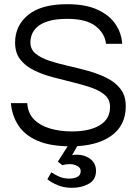

<svg xmlns="http://www.w3.org/2000/svg" viewBox="-20 -690 655 916"><path d="M318 8Q220 8 159 -18.5Q98 -45 67.5 -92Q37 -139 32 -198H110Q113 -150 142 -120.5Q171 -91 218.5 -77Q266 -63 323 -63Q407 -63 456 -92.5Q505 -122 505 -180Q505 -215 480.5 -236.5Q456 -258 415.5 -272Q375 -286 327 -297.5Q279 -309 230.5 -322Q182 -335 141.5 -355Q101 -375 76.5 -406.5Q52 -438 52 -487Q52 -568 114.5 -619Q177 -670 301 -670Q389 -670 446 -643.5Q503 -617 531.5 -574Q560 -531 563 -481H486Q480 -531 436 -565.5Q392 -600 301 -600Q245 -600 210 -589Q175 -578 156.5 -560.5Q138 -543 131.5 -524Q125 -505 125 -488Q125 -455 149.5 -434.5Q174 -414 214.5 -400.5Q255 -387 304 -376Q353 -365 401.5 -351.5Q450 -338 490.5 -317.5Q531 -297 555.5 -265Q580 -233 580 -183Q580 -91 510 -41.5Q440 8 318 8ZM324 206Q286 206 255.5 193.5Q225 181 206 165L225 132Q241 143 262 152.5Q283 162 310 162Q333 162 349 154Q365 146 365 126Q365 111 349 102Q333 93 312 93Q294 93 277 98L256 81L325 -27H368L324 50Q336 48 346 48Q384 48 411 68.5Q438 89 438 125Q438 167 404 186.5Q370 206 324 206Z"/></svg>

Font: Questrial
Style: Regular
Weight: 400
Designer: Joe Prince, Laura Meseguer
Foundry: Joe Prince, Laura Meseguer
Version: Version 2.000; ttfautohint (v1.8.3)